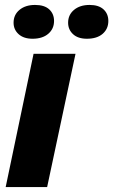

<svg xmlns="http://www.w3.org/2000/svg" viewBox="-20 -758 459 778"><path d="M3 0 116 -540H286L171 0ZM332 -601Q296 -601 276 -619.5Q256 -638 256 -666Q256 -698 280 -718Q304 -738 343 -738Q380 -738 399.5 -720Q419 -702 419 -673Q419 -641 396 -621Q373 -601 332 -601ZM112 -601Q76 -601 55.5 -619.5Q35 -638 35 -666Q35 -698 59 -718Q83 -738 122 -738Q160 -738 179.5 -720Q199 -702 199 -673Q199 -641 175.5 -621Q152 -601 112 -601Z"/></svg>

Font: Mona Sans ExtraLight ExtraBold
Style: Italic
Weight: 800
Italic angle: -11.6951°
Version: Version 2.000